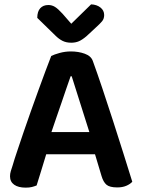

<svg xmlns="http://www.w3.org/2000/svg" viewBox="-20 -851 650 881"><path d="M416 -143H192Q181 -106 168.5 -66Q156 -26 148 0Q138 4 126.5 7Q115 10 98 10Q64 10 45 -3.5Q26 -17 26 -42Q26 -54 29.5 -65.5Q33 -77 38 -92Q46 -120 59.5 -159.5Q73 -199 88.5 -245.5Q104 -292 122 -341.5Q140 -391 156.5 -437.5Q173 -484 188.5 -524.5Q204 -565 215 -594Q228 -601 253.5 -608Q279 -615 305 -615Q340 -615 369 -604.5Q398 -594 406 -571Q426 -516 450 -444.5Q474 -373 498.5 -297Q523 -221 546 -148Q569 -75 587 -17Q577 -6 559.5 1.5Q542 9 518 9Q483 9 468.5 -3.5Q454 -16 446 -43ZM304 -501Q295 -476 284.5 -445Q274 -414 262.5 -380.5Q251 -347 239 -312.5Q227 -278 216 -245H390L309 -501ZM398 -831Q424 -830 441 -816.5Q458 -803 458 -782Q458 -765 448.5 -753.5Q439 -742 420 -725L377 -685Q357 -668 341.5 -661.5Q326 -655 307 -655Q284 -655 267 -663.5Q250 -672 234 -688L151 -769Q151 -798 164.5 -813Q178 -828 202 -828Q218 -828 232 -819.5Q246 -811 267 -788L307 -742Z"/></svg>

Font: Baloo Da 2 SemiBold
Style: Regular
Weight: 600
Designer: Noopur Datye, Sulekha Rajkumar and Ek Type
Foundry: Ek Type
Version: Version 1.640;hotconv 1.0.111;makeotfexe 2.5.65597; ttfautoh